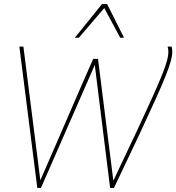

<svg xmlns="http://www.w3.org/2000/svg" viewBox="-20 -931 874 952"><path d="M545 1H526L450 -609Q383 -456 316.5 -304Q250 -152 183 1H165L76 -700H96L180 -37Q213 -112 245.5 -187.5Q278 -263 311 -338.5Q344 -414 376.5 -489.5Q409 -565 442 -639H466L542 -35Q612 -182 660 -284.5Q708 -387 738.5 -455Q769 -523 785.5 -565Q802 -607 808.5 -632Q815 -657 815 -673Q815 -681 814 -687Q813 -693 811 -700H831Q833 -693 833.5 -686.5Q834 -680 834 -672Q834 -655 827 -628.5Q820 -602 802 -556.5Q784 -511 751.5 -439Q719 -367 668.5 -259Q618 -151 545 1ZM351 -744 486 -911H511L595 -744H576L497 -891L371 -744Z"/></svg>

Font: Georama ExtraCondensed Thin Thin
Style: Italic
Weight: 250
Italic angle: -9°
Version: Version 1.001